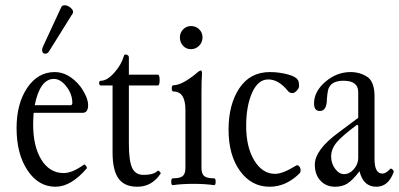

<svg xmlns="http://www.w3.org/2000/svg" viewBox="-20 -699 1517 730"><path d="M169 -508Q163 -496 154 -495Q145 -494 141.5 -501.5Q138 -509 143 -521L213 -672Q216 -679 226 -679Q238 -679 249.5 -668.5Q261 -658 257 -649ZM191 11Q126 11 84.5 -51.5Q43 -114 43 -212Q43 -305 83.5 -365Q124 -425 188 -425Q241 -425 285 -371Q315 -329 315 -299Q315 -270 294 -270H108Q106 -242 106 -226Q106 -142 137.5 -91.5Q169 -41 222 -41Q255 -41 299 -73Q300 -75 303.5 -72Q307 -69 309 -65Q311 -61 310 -59Q250 11 191 11ZM185 -399Q132 -399 112 -299H248Q255 -299 255 -308Q255 -341 232.5 -370Q210 -399 185 -399Z M502 11Q453 11 430.5 -20.5Q408 -52 408 -119V-374H364Q357 -374 357 -383Q357 -392 364 -392Q387 -392 414 -422Q441 -452 451 -486Q453 -494 462 -491Q470 -488 470 -481V-415H580Q587 -415 587 -394.5Q587 -374 580 -374H470V-153Q470 -87 482.5 -60.5Q495 -34 526 -34Q564 -34 580 -50Q581 -51 584 -49Q587 -47 589.5 -44Q592 -41 590 -38Q557 11 502 11Z M664 -557Q664 -575 676.5 -587.5Q689 -600 706 -600Q725 -600 737.5 -587.5Q750 -575 750 -557Q750 -538 737 -525Q724 -512 706 -512Q688 -512 676 -525Q664 -538 664 -557ZM637 5Q631 5 631 -8Q631 -21 637 -21Q664 -21 674.5 -29.5Q685 -38 685 -61V-281Q685 -351 640 -351Q633 -351 633 -363Q633 -375 640 -375Q671 -375 724 -418Q738 -431 744 -431Q748 -431 748 -417Q746 -394 746 -345V-61Q746 -38 756.5 -29.5Q767 -21 794 -21Q800 -21 800 -8Q800 5 794 5Q761 0 716 0Q669 0 637 5Z M1005 11Q936 11 892.5 -49Q849 -109 849 -206Q849 -302 890 -363.5Q931 -425 1006 -425Q1041 -425 1074.5 -416Q1108 -407 1114 -392Q1117 -386 1117 -371Q1117 -364 1108.5 -354.5Q1100 -345 1091 -345Q1081 -345 1074 -354Q1039 -397 1000 -397Q961 -397 938.5 -346.5Q916 -296 916 -220Q916 -139 947 -88.5Q978 -38 1026 -38Q1055 -38 1105 -69Q1110 -73 1115.5 -68.5Q1121 -64 1122.5 -56.5Q1124 -49 1121 -42Q1069 11 1005 11Z M1254 11Q1220 11 1198.5 -12Q1177 -35 1177 -73Q1177 -129 1267 -195L1342 -251V-349Q1342 -392 1286 -392Q1245 -392 1232 -368Q1226 -361 1223 -324Q1223 -277 1196 -277Q1174 -277 1174 -306Q1174 -351 1217 -388Q1260 -425 1313 -425Q1350 -425 1379 -405Q1404 -385 1404 -333V-94Q1404 -39 1434 -39Q1447 -39 1463 -56Q1466 -61 1473 -54Q1479 -48 1476 -43Q1456 11 1411 11Q1361 11 1347 -48Q1320 -13 1300.5 -1Q1281 11 1254 11ZM1288 -37Q1309 -37 1325.5 -56Q1342 -75 1342 -98V-221L1338 -225Q1280 -182 1259.5 -157Q1239 -132 1239 -104Q1239 -78 1254 -57.5Q1269 -37 1288 -37Z"/></svg>

Font: Junicode Cond Light
Style: Regular
Weight: 300
Width: 3
Designer: Peter S. Baker
Version: Version 2.201